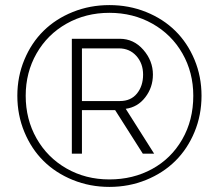

<svg xmlns="http://www.w3.org/2000/svg" viewBox="-20 -735 869 762"><path d="M48.8 -355Q48.8 -431.2 76.7 -498Q104.5 -564.9 152.8 -612.5Q201.2 -660.2 269 -687.5Q336.9 -714.8 414.1 -714.8Q491.7 -714.8 559.6 -687.5Q627.4 -660.2 675.8 -612.5Q724.1 -564.9 752 -498Q779.8 -431.2 779.8 -355Q779.8 -278.3 752 -211.2Q724.1 -144 675.8 -96.2Q627.4 -48.3 559.6 -20.8Q491.7 6.8 414.1 6.8Q336.9 6.8 269 -20.8Q201.2 -48.3 152.8 -96.2Q104.5 -144 76.7 -211.2Q48.8 -278.3 48.8 -355ZM747.1 -355Q747.1 -447.3 704.1 -522.7Q661.1 -598.1 584.7 -641.1Q508.3 -684.1 414.1 -684.1Q320.3 -684.1 244.1 -641.1Q168 -598.1 125 -522.7Q82 -447.3 82 -355Q82 -261.7 125 -185.8Q168 -109.9 243.9 -66.4Q319.8 -22.9 414.1 -22.9Q507.8 -22.9 583.5 -64.2Q659.2 -105.5 703.1 -181.6Q747.1 -257.8 747.1 -355ZM265.1 -581.1H455.1Q510.7 -581.1 548.8 -537.4Q586.9 -493.7 586.9 -439Q586.9 -388.2 556.6 -348.9Q526.4 -309.6 479 -303.2L591.8 -125H546.9L437 -297.9H305.2V-125H265.1ZM456.1 -334Q499.5 -334 523.7 -364Q547.9 -394 547.9 -439Q547.9 -483.4 521 -513.2Q494.1 -543 452.1 -543H305.2V-334Z"/></svg>

Font: Rawline Light
Style: Regular
Weight: 300
Designer: Matt McInerney, Pablo Impallari, Rodrigo Fuenzalida
Foundry: Matt McInerney, Pablo Impallari, Rodrigo Fuenzalida
Version: Version 4.020;PS 004.020;hotconv 1.0.88;makeotf.lib2.5.64775